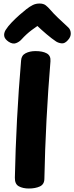

<svg xmlns="http://www.w3.org/2000/svg" viewBox="-20 -1063 425 1100"><path d="M100.9 -716.9Q102.7 -745.7 126.8 -758Q150.9 -770.3 183.4 -770.3Q224.2 -770.3 247.9 -757.2Q271.7 -744.1 269.1 -712Q255.4 -547.9 246.4 -375.5Q237.4 -203.1 234.2 -37.2Q233.4 -6.1 207.7 5.4Q181.9 17 145.4 17Q111.1 17 87.8 4.3Q64.4 -8.4 65.2 -45.2Q68.4 -204.7 77.4 -376.8Q86.4 -548.9 100.9 -716.9ZM102.9 -836.8Q90.7 -823 71.8 -815.8Q52.9 -808.6 29.3 -823.9Q7.7 -838.6 4.4 -855.4Q1.1 -872.2 11.9 -890.7Q25.6 -912.4 47.1 -934.7Q68.6 -957 91.3 -977.1Q114.1 -997.1 130.9 -1010.2Q151.1 -1026 168.3 -1034.4Q185.6 -1042.8 206.4 -1042.8Q229.1 -1042.8 242.3 -1032.3Q255.4 -1021.9 267.1 -1008.2Q287.6 -984.2 312.6 -960.6Q337.7 -937 370.9 -906.1Q384.4 -893.8 385.4 -872.6Q386.4 -851.4 368.4 -832.4Q351.2 -812.9 333.7 -814.6Q316.1 -816.2 301.6 -825.1Q277.1 -841.3 246.3 -867.5Q215.6 -893.7 194.3 -914.1Q177.8 -902.8 162.1 -891.1Q146.4 -879.4 132.2 -866.4Q117.9 -853.3 102.9 -836.8Z"/></svg>

Font: Playpen Sans Arabic
Style: Regular
Weight: 400
Designer: Azza Alameddine, Laura Meseguer, Veronika Burian, José Scaglione
Foundry: TypeTogether
Version: Version 2.000